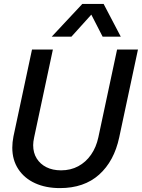

<svg xmlns="http://www.w3.org/2000/svg" viewBox="-20 -952 727 984"><path d="M43 -195Q43 -223 49 -253L144 -698H251L155 -248Q150 -225 150 -208Q150 -169 168 -140Q186 -111 218 -95Q250 -79 293 -79Q342 -79 381 -100Q420 -121 446.5 -159Q473 -197 484 -248L580 -698H687L591 -248Q565 -126 488 -57Q411 12 287 12Q215 12 160 -13Q105 -38 74 -85Q43 -132 43 -195ZM402 -932H511L599 -764H506L448 -877L346 -764H245Z"/></svg>

Font: Azeret Mono
Style: Italic
Weight: 400
Italic angle: -12°
Designer: Martin Vácha
Foundry: Displaay
Version: Version 1.000; Glyphs 3.0.3, build 3074